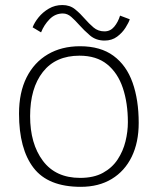

<svg xmlns="http://www.w3.org/2000/svg" viewBox="-20 -722 626 762"><path d="M300.5 19.5Q171 19.5 113.2 -55.8Q55.5 -131 55.5 -271Q55.5 -355 85.5 -414.8Q115.5 -474.5 170 -506.5Q224.5 -538.5 297.5 -538.5Q379 -538.5 430.5 -500.5Q482 -462.5 506.2 -394Q530.5 -325.5 530.5 -234Q530.5 -157 502.8 -100Q475 -43 423.5 -11.8Q372 19.5 300.5 19.5ZM298 -16Q352 -16 388.5 -36Q425 -56 446.8 -89Q468.5 -122 478 -160.8Q487.5 -199.5 487.5 -237Q487.5 -313 467.5 -372.8Q447.5 -432.5 405.2 -466.8Q363 -501 295.5 -501Q201 -501 150.2 -436.5Q99.5 -372 99.5 -261Q99.5 -151.5 150.2 -83.8Q201 -16 298 -16ZM109.5 -613.5Q116.5 -632.5 133 -653Q149.5 -673.5 173.8 -687.8Q198 -702 227.5 -702Q257.5 -702 278.2 -685Q299 -668 316.5 -647.5Q333 -628.5 351.2 -613Q369.5 -597.5 394.5 -597.5Q418 -597.5 433.2 -615.8Q448.5 -634 456.5 -660L495 -645.5Q491 -632.5 478.2 -612.2Q465.5 -592 444.8 -576.5Q424 -561 395 -561Q361 -561 337.2 -581.2Q313.5 -601.5 294 -623.5Q278.5 -641 263 -654.8Q247.5 -668.5 229.5 -668.5Q199 -668.5 176.8 -645.8Q154.5 -623 143 -593.5Z"/></svg>

Font: Grandstander Thin
Style: Regular
Weight: 100
Designer: Tyler Finck
Foundry: Etcetera Type Co
Version: Version 1.200; ttfautohint (v1.8.3)